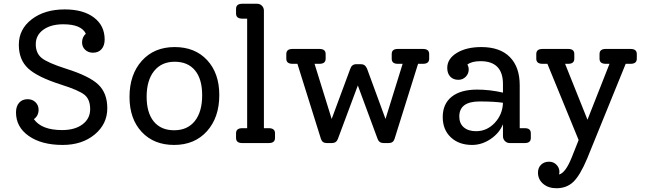

<svg xmlns="http://www.w3.org/2000/svg" viewBox="-20 -760 3426 1020"><path d="M331 -395Q455 -356 502.5 -310.5Q550 -265 550 -185Q550 -101 483 -45.5Q416 10 313 10Q201 10 133 -37.5Q65 -85 65 -163Q65 -195 81.5 -214Q98 -233 127 -233Q152 -233 168.5 -217Q185 -201 185 -177Q185 -145 160 -127Q201 -69 310 -69Q378 -69 418.5 -99.5Q459 -130 459 -180Q459 -231 430 -255.5Q401 -280 303 -311Q178 -351 129 -397Q80 -443 80 -522Q80 -605 148.5 -657.5Q217 -710 324 -710Q422 -710 479 -667Q536 -624 536 -550Q536 -518 519.5 -499Q503 -480 474 -480Q449 -480 432.5 -495.5Q416 -511 416 -535Q416 -563 436 -581Q412 -631 316 -631Q250 -631 210 -602Q170 -573 170 -525Q170 -477 202 -451.5Q234 -426 331 -395Z M905 10Q797 10 732.5 -59.5Q668 -129 668 -245Q668 -364 733.5 -437Q799 -510 908 -510Q1016 -510 1080.5 -440.5Q1145 -371 1145 -255Q1145 -136 1079.5 -63Q1014 10 905 10ZM905 -68Q976 -68 1015 -117Q1054 -166 1054 -254Q1054 -340 1016 -386Q978 -432 908 -432Q838 -432 798.5 -382.5Q759 -333 759 -246Q759 -161 797 -114.5Q835 -68 905 -68Z M1267 0Q1234 0 1234 -27V-52Q1234 -79 1267 -79H1293V-661H1267Q1234 -661 1234 -688V-713Q1234 -740 1267 -740H1346Q1361 -740 1371.5 -729.5Q1382 -719 1382 -703V-79H1408Q1441 -79 1441 -52V-27Q1441 0 1408 0Z M2227 -500Q2260 -500 2260 -473V-448Q2260 -421 2227 -421H2201L2076 -22Q2069 0 2045 0H2018Q1994 0 1986 -22L1881 -306L1775 -22Q1767 0 1743 0H1716Q1692 0 1685 -22L1560 -421H1534Q1501 -421 1501 -448V-473Q1501 -500 1534 -500H1677Q1710 -500 1710 -473V-448Q1710 -421 1677 -421H1651L1742 -128L1841 -395Q1849 -419 1873 -419H1898Q1920 -419 1930 -395L2028 -128L2119 -421H2093Q2061 -421 2061 -448V-473Q2061 -500 2093 -500Z M2768 -79Q2800 -79 2800 -52V-27Q2800 0 2768 0H2688Q2673 0 2662.5 -10.5Q2652 -21 2652 -37V-100Q2633 -53 2586.5 -21.5Q2540 10 2488 10Q2418 10 2375 -30.5Q2332 -71 2332 -138Q2332 -208 2379.5 -246Q2427 -284 2515 -284Q2582 -284 2652 -268V-313Q2652 -435 2533 -435Q2486 -435 2463 -417Q2470 -405 2470 -391Q2470 -368 2454 -352Q2438 -336 2415 -336Q2388 -336 2372 -353Q2356 -370 2356 -399Q2356 -448 2407 -479Q2458 -510 2537 -510Q2636 -510 2688.5 -457Q2741 -404 2741 -307V-79ZM2509 -63Q2567 -63 2608.5 -107.5Q2650 -152 2652 -214Q2607 -221 2528 -221Q2420 -221 2420 -141Q2420 -104 2444 -83.5Q2468 -63 2509 -63Z M3330 -500Q3363 -500 3363 -473V-448Q3363 -421 3330 -421H3304L3099 83Q3062 171 3026.5 205.5Q2991 240 2936 240Q2893 240 2865.5 216.5Q2838 193 2838 157Q2838 131 2854.5 115Q2871 99 2897 99Q2920 99 2936 115Q2952 131 2952 154Q2952 159 2950 167Q2984 159 3017 77L3054 -16L2888 -421H2862Q2829 -421 2829 -448V-473Q2829 -500 2862 -500H2999Q3031 -500 3031 -473V-448Q3031 -421 2999 -421H2982L3101 -124L3218 -421H3198Q3165 -421 3165 -448V-473Q3165 -500 3198 -500Z"/></svg>

Font: Solway
Style: Regular
Weight: 400
Designer: Mariya V. Pigoulevskaya
Foundry: The Northern Block Ltd.
Version: Version 1.000;hotconv 1.0.109;makeotfexe 2.5.65596